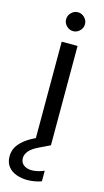

<svg xmlns="http://www.w3.org/2000/svg" viewBox="-171 -736 533 982"><g transform="rotate(15 95.5 -245.0)"><path d="M71 0V-526H155V0ZM113 -593Q93 -593 78 -608Q63 -623 63 -643Q63 -663 78 -678Q93 -693 113 -693Q133 -693 148 -678Q163 -663 163 -643Q163 -623 148 -608Q133 -593 113 -593ZM83 203Q53 203 26 193.5Q-1 184 -18 163Q-35 142 -35 108Q-35 84 -24 62.5Q-13 41 12.5 20Q38 -1 81 -20L134 -43L155 0L97 28Q62 45 47.5 63Q33 81 33 100Q33 123 49.5 136Q66 149 93 149Q107 149 124.5 145Q142 141 158 134V190Q142 196 122.5 199.5Q103 203 83 203Z"/></g></svg>

Font: DM Sans 9pt
Style: Regular
Weight: 400
Designer: Colophon Foundry, Jonny Pinhorn
Foundry: Colophon Foundry
Version: Version 4.004;gftools[0.9.30]